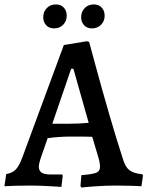

<svg xmlns="http://www.w3.org/2000/svg" viewBox="-33 -837 665 866"><path d="M330 2 334 -47Q385 -51 401.5 -58Q418 -65 418 -84Q418 -102 411 -126L383 -220Q358 -221 285 -221Q236 -221 182 -214L150 -122Q142 -96 142 -87Q142 -67 154.5 -58.5Q167 -50 196 -50H247L250 -45L244 6Q231 5 187 2.5Q143 0 102 0Q63 0 30.5 1Q-2 2 -13 3L-5 -52Q21 -56 37 -71.5Q53 -87 67 -125L255 -634L359 -651L369 -648Q376 -623 400 -534Q424 -445 458 -327.5Q492 -210 521 -121Q532 -84 550.5 -69.5Q569 -55 609 -51L612 -46L605 3Q593 2 559.5 1Q526 0 492 0Q441 0 394 3.5Q347 7 334 9ZM283 -279Q323 -279 367 -283L298 -527H288L203 -279ZM162 -759Q162 -784 178 -800.5Q194 -817 219 -817Q242 -817 255 -802.5Q268 -788 268 -766Q268 -742 252 -725.5Q236 -709 211 -709Q188 -709 175 -723.5Q162 -738 162 -759ZM333 -759Q333 -784 349 -800.5Q365 -817 390 -817Q413 -817 426 -802.5Q439 -788 439 -766Q439 -742 423 -725.5Q407 -709 382 -709Q359 -709 346 -723.5Q333 -738 333 -759Z"/></svg>

Font: Alegreya Medium
Style: Regular
Weight: 500
Designer: Juan Pablo del Peral
Foundry: Huerta Tipografica
Version: Version 2.007; ttfautohint (v1.6)